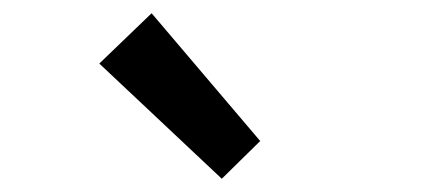

<svg xmlns="http://www.w3.org/2000/svg" viewBox="-20 -914 654 290"><path d="M315 -644 373 -701 209 -894 130 -818Z"/></svg>

Font: Noto Sans JP Medium
Style: Regular
Weight: 500
Designer: Ryoko NISHIZUKA  (kana, bopomofo & ideographs); Paul D. Hunt (Latin, Greek & Cyrillic); Sandoll Communications , Soo-you
Foundry: Adobe
Version: Version 2.002;hotconv 1.0.116;makeotfexe 2.5.65601